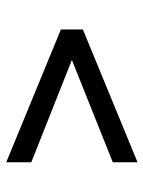

<svg xmlns="http://www.w3.org/2000/svg" viewBox="59 -656 470 629"><g transform="rotate(90 294.5 -342.0)"><path d="M512 -209V-127L77 -306V-378L512 -557V-476L177 -342Z"/></g></svg>

Font: Montagu Slab 16pt
Style: Regular
Weight: 400
Designer: Florian Karsten
Foundry: Florian Karsten
Version: Version 1.000; ttfautohint (v1.8.3)